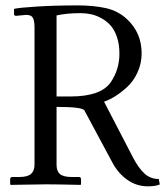

<svg xmlns="http://www.w3.org/2000/svg" viewBox="-20 -674 615 701"><path d="M416 -478Q416 -512.2 407 -538.8Q397.9 -565.4 383.5 -581.3Q369.1 -597.2 349.9 -607.7Q330.6 -618.2 312 -622.1Q293.5 -626 273.9 -626Q223.6 -626 186.5 -617.7V-321.8H237.3Q347.7 -321.8 383.8 -373Q416 -419.9 416 -478ZM497.1 -479.5Q497.1 -442.4 482.2 -409.9Q467.3 -377.4 444.3 -356.4Q421.4 -335.4 400.1 -322.3Q378.9 -309.1 359.9 -302.7L466.3 -97.7Q485.4 -61 507.1 -40.8Q528.8 -20.5 559.6 -20.5L563.5 -0.5Q547.4 6.3 520.5 6.3Q478.5 6.3 445.1 -17.3Q411.6 -41 391.1 -79.1L288.1 -271Q280.3 -283.7 186.5 -283.7V-72.3Q186.5 -48.8 199.2 -38.3Q211.9 -27.8 241.2 -27.8H267.6Q275.9 -27.8 275.9 -19.5V-1L273.9 1Q187 -1 147.9 -1L19 1L17.1 -1V-19.5Q17.1 -27.8 24.9 -27.8H51.3Q80.6 -27.8 93.3 -39.1Q106 -50.3 106 -72.3V-574.2Q106 -598.1 100.1 -608.9Q94.2 -619.6 76.2 -619.6Q71.3 -619.6 69.3 -619.1L39.1 -616.2Q31.2 -616.2 31.2 -623V-641.6Q48.8 -646 115 -650.1Q181.2 -654.3 262.7 -654.3Q321.8 -654.3 366.7 -644.3Q411.6 -634.3 444.3 -603.5Q497.1 -553.7 497.1 -479.5Z"/></svg>

Font: Libertinage
Style: f
Weight: 400
Designer: OSP
Foundry: OSP
Version: Version 1.0; 2008; OFL relea